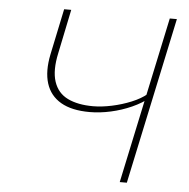

<svg xmlns="http://www.w3.org/2000/svg" viewBox="-49 -706 742 755"><g transform="rotate(5 322.0 -329.0)"><path d="M451 0 591 -658H619L479 0ZM309 -264Q238 -264 195 -289Q152 -314 137 -361.5Q122 -409 136 -477L174 -658H202L166 -484Q151 -415 165.5 -371Q180 -327 220 -307.5Q260 -288 320 -288Q354 -288 394 -296.5Q434 -305 470.5 -320Q507 -335 531 -355L541 -341Q513 -318 474 -300.5Q435 -283 392 -273.5Q349 -264 309 -264Z"/></g></svg>

Font: Ysabeau Infant Thin
Style: Italic
Weight: 250
Italic angle: -12°
Designer: Christian Thalmann (Catharsis Fonts)
Version: Version 2.001;gftools[0.9.30]; featfreeze: ss01,ss02,lnum